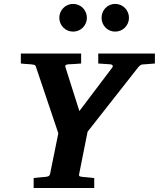

<svg xmlns="http://www.w3.org/2000/svg" viewBox="-20 -938 793 958"><path d="M689 -616.2Q683.6 -615.2 678.5 -611.1Q673.3 -606.9 670.9 -604L417 -280.8L375 -69.8Q372.6 -61 377.4 -58.6Q382.3 -56.2 393.1 -55.2Q401.9 -54.7 411.1 -53.7Q419.4 -52.7 429.4 -51.8Q439.5 -50.8 450.2 -49.8V0H147.9V-49.8Q157.7 -50.8 168 -51.8Q178.2 -52.7 186.5 -53.7Q195.8 -54.7 205.1 -55.2Q214.8 -56.2 221.2 -58.6Q227.5 -61 230 -70.8L271 -272.9L159.2 -605Q156.7 -613.3 149.9 -614.7Q143.1 -616.2 133.8 -617.2Q126.5 -617.2 117.7 -618.2Q110.4 -618.7 101.3 -619.4Q92.3 -620.1 84 -621.1V-670.9H384.8V-621.1Q373.5 -620.1 362.5 -619.4Q351.6 -618.7 342.8 -618.2Q332.5 -617.2 323.2 -617.2Q314.9 -617.2 309.1 -614Q303.2 -610.8 307.1 -601.1L376 -383.8L541 -602.1Q543.9 -606 542 -611.1Q540 -616.2 528.8 -617.2L470.2 -621.1V-670.9H752.9V-621.1ZM413.6 -849.1Q413.6 -835 408.2 -822.5Q402.8 -810.1 393.6 -800.5Q384.3 -791 371.6 -785.6Q358.9 -780.3 344.7 -780.3Q330.6 -780.3 317.9 -785.6Q305.2 -791 295.9 -800.5Q286.6 -810.1 281.2 -822.5Q275.9 -835 275.9 -849.1Q275.9 -863.3 281.2 -876Q286.6 -888.7 295.9 -898.2Q305.2 -907.7 317.9 -913.1Q330.6 -918.5 344.7 -918.5Q358.9 -918.5 371.6 -913.1Q384.3 -907.7 393.6 -898.2Q402.8 -888.7 408.2 -876Q413.6 -863.3 413.6 -849.1ZM623.5 -849.1Q623.5 -835 618.2 -822.5Q612.8 -810.1 603.5 -800.5Q594.2 -791 581.5 -785.6Q568.8 -780.3 554.7 -780.3Q540.5 -780.3 528.1 -785.6Q515.6 -791 506.3 -800.5Q497.1 -810.1 491.9 -822.5Q486.8 -835 486.8 -849.1Q486.8 -863.3 491.9 -876Q497.1 -888.7 506.3 -898.2Q515.6 -907.7 528.1 -913.1Q540.5 -918.5 554.7 -918.5Q568.8 -918.5 581.5 -913.1Q594.2 -907.7 603.5 -898.2Q612.8 -888.7 618.2 -876Q623.5 -863.3 623.5 -849.1Z"/></svg>

Font: Charis SIL Viet
Style: Bold Italic
Weight: 700
Italic angle: -11°
Foundry: SIL International
Version: Version 5.000